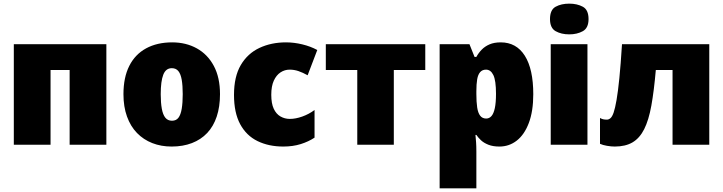

<svg xmlns="http://www.w3.org/2000/svg" viewBox="-20 -796 3977 1056"><path d="M565 -553V0H363V-411H258V0H56V-553Z M1190 -278Q1190 -209 1172 -155Q1154 -101 1119.5 -64.5Q1085 -28 1035.5 -9Q986 10 924 10Q866 10 817.5 -9Q769 -28 733.5 -64.5Q698 -101 678.5 -155Q659 -209 659 -278Q659 -370 691 -433.5Q723 -497 783.5 -530Q844 -563 927 -563Q1003 -563 1062.5 -530Q1122 -497 1156 -433.5Q1190 -370 1190 -278ZM864 -278Q864 -231 870 -198Q876 -165 889.5 -148.5Q903 -132 926 -132Q949 -132 961.5 -148.5Q974 -165 979.5 -198Q985 -231 985 -278Q985 -325 979.5 -357Q974 -389 961 -405Q948 -421 925 -421Q892 -421 878 -385Q864 -349 864 -278Z M1538 10Q1458 10 1396.5 -20Q1335 -50 1301 -113Q1267 -176 1267 -274Q1267 -375 1304.5 -438.5Q1342 -502 1407 -532.5Q1472 -563 1553 -563Q1597 -563 1642.5 -552Q1688 -541 1725 -521L1672 -382Q1645 -397 1621.5 -405Q1598 -413 1573 -413Q1546 -413 1523 -398Q1500 -383 1486 -352.5Q1472 -322 1472 -275Q1472 -227 1485.5 -198Q1499 -169 1522.5 -155.5Q1546 -142 1574 -142Q1606 -142 1642.5 -155Q1679 -168 1710 -191V-39Q1677 -17 1634 -3.5Q1591 10 1538 10Z M2319 -411H2146V0H1945V-411H1772V-553H2319Z M2734 -563Q2820 -563 2866.5 -489.5Q2913 -416 2913 -278Q2913 -184 2888.5 -119.5Q2864 -55 2822 -22.5Q2780 10 2727 10Q2691 10 2666 0Q2641 -10 2625.5 -24.5Q2610 -39 2600 -54H2595Q2597 -35 2598.5 -13Q2600 9 2600 38V240H2398V-553H2562L2590 -483H2600Q2612 -505 2629.5 -523Q2647 -541 2672.5 -552Q2698 -563 2734 -563ZM2653 -413Q2633 -413 2621 -399.5Q2609 -386 2604.5 -360Q2600 -334 2600 -294V-279Q2600 -235 2604.5 -205Q2609 -175 2621 -159.5Q2633 -144 2654 -144Q2671 -144 2683 -157.5Q2695 -171 2701.5 -201Q2708 -231 2708 -280Q2708 -353 2693.5 -383Q2679 -413 2653 -413Z M3211 -553V0H3009V-553ZM3111 -776Q3154 -776 3185.5 -759Q3217 -742 3217 -691Q3217 -642 3185.5 -624.5Q3154 -607 3111 -607Q3067 -607 3036 -624.5Q3005 -642 3005 -691Q3005 -742 3036 -759Q3067 -776 3111 -776Z M3881 0H3679V-411H3587Q3577 -296 3562.5 -215.5Q3548 -135 3523 -85.5Q3498 -36 3459 -13Q3420 10 3361 10Q3342 10 3318.5 6Q3295 2 3280 -5V-147Q3289 -142 3297.5 -140Q3306 -138 3318 -138Q3328 -138 3337.5 -146Q3347 -154 3355 -177Q3363 -200 3371 -246Q3379 -292 3386.5 -366.5Q3394 -441 3401 -553H3881Z"/></svg>

Font: Noto Sans Display Black
Style: Regular
Weight: 900
Designer: Monotype Design Team
Foundry: Monotype Imaging Inc.
Version: Version 2.003